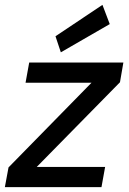

<svg xmlns="http://www.w3.org/2000/svg" viewBox="-30 -769 529 789"><path d="M-10 0 5 -81 346 -429H75L90 -512H477L463 -431L121 -83H402L387 0ZM220 -554 198 -620 391 -749 421 -670Z"/></svg>

Font: DM Sans 12pt Medium
Style: Italic
Weight: 500
Italic angle: -10°
Version: Version 4.004;gftools[0.9.30]